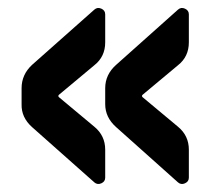

<svg xmlns="http://www.w3.org/2000/svg" viewBox="-20 -531 540 482"><path d="M426.8 -506.8Q434.6 -513.7 444.3 -509.3Q454.1 -504.9 454.1 -495.1V-424.8Q454.1 -388.7 426.8 -367.2L337.9 -293Q335 -290 337.9 -287.1L426.8 -212.9Q454.1 -190.4 454.1 -155.3V-85Q454.1 -75.2 444.3 -70.8Q434.6 -66.4 426.8 -73.2L271.5 -211.9Q244.1 -236.3 244.1 -269.5V-309.6Q244.1 -343.8 271.5 -368.2ZM216.8 -212.9Q244.1 -190.4 244.1 -155.3V-85Q244.1 -75.2 234.4 -70.8Q224.6 -66.4 216.8 -73.2L60.5 -211.9Q33.2 -236.3 34.2 -269.5V-309.6Q34.2 -343.8 60.5 -368.2L216.8 -506.8Q224.6 -513.7 234.4 -509.3Q244.1 -504.9 244.1 -495.1V-424.8Q244.1 -388.7 216.8 -367.2L127.9 -293Q125 -290 127.9 -287.1Z"/></svg>

Font: Rounded-L Mgen+ 1m bold
Style: Bold
Weight: 700
Designer: [Source Han Sans]
Ryoko NISHIZUKA  (kana & ideographs); Paul D. Hunt (Latin, Greek & Cyrillic); Wenlong ZHANG  (bopomofo
Version: Version 1.059.20150602